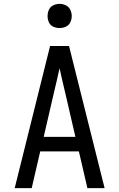

<svg xmlns="http://www.w3.org/2000/svg" viewBox="-20 -973 616 993"><path d="M56 0H144L188 -190H388L432 0H521L337 -735H239ZM206 -265 258 -490Q266 -523 273.5 -555.5Q281 -588 288 -620Q295 -588 302.5 -555.5Q310 -523 318 -490L370 -265ZM288 -828Q305 -828 320.5 -835Q336 -842 343.5 -857.5Q351 -873 351 -890Q351 -907 343.5 -922.5Q336 -938 320.5 -945.5Q305 -953 288 -953Q271 -953 255.5 -945.5Q240 -938 233 -922.5Q226 -907 226 -890Q226 -873 233 -857.5Q240 -842 255.5 -835Q271 -828 288 -828Z"/></svg>

Font: Iosevka Sparkle
Style: Regular
Weight: 400
Designer: Belleve Invis
Foundry: Belleve Invis
Version: Version 4.5.0; ttfautohint (v1.8.3)